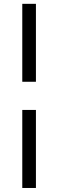

<svg xmlns="http://www.w3.org/2000/svg" viewBox="-20 -786 298 978"><path d="M93.5 -766.5H163V-369.5H93.5ZM93.5 -226H163V171.5H93.5Z"/></svg>

Font: Lato 2
Style: Italic
Weight: 400
Italic angle: -7°
Designer: Lukasz Dziedzic with Adam Twardoch and Botio Nikoltchev
Foundry: tyPoland Lukasz Dziedzic
Version: Version 2.015; 2015-08-06; http://www.latofonts.com/